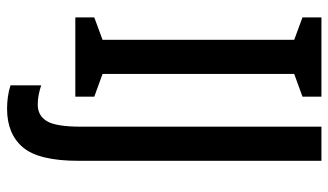

<svg xmlns="http://www.w3.org/2000/svg" viewBox="-218 -536 952 557"><g transform="rotate(90 258.5 -258.0)"><path d="M261 0H31V-55L96 -79V-635L31 -659V-714H261V-659L195 -635V-79L261 -55ZM296 198Q278 198 260.5 195.5Q243 193 228 188V99Q240 103 254 106Q268 109 284 109Q316 109 332 82.5Q348 56 348 -17V-714H447V-9Q447 106 408 152Q369 198 296 198Z"/></g></svg>

Font: Noto Sans Sinhala ExtraCondensed Medium
Style: Regular
Weight: 500
Width: 2
Designer: Jelle Bosma - Monotype Design Team
Foundry: Monotype Imaging Inc.
Version: Version 2.006; ttfautohint (v1.8.4.7-5d5b)